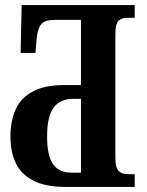

<svg xmlns="http://www.w3.org/2000/svg" viewBox="-20 -734 576 754"><path d="M237 0Q159 0 111 -24.5Q63 -49 42 -93.5Q21 -138 21 -198Q21 -259 41.5 -304.5Q62 -350 109 -375Q156 -400 234 -400H298V-656H195Q156 -656 142 -639Q128 -622 124 -583L119 -526H61L65 -714H509V-664H478Q458 -664 445.5 -652.5Q433 -641 433 -598V-117Q433 -76 445.5 -63Q458 -50 482 -50H509V0ZM259 -56H298V-346H268Q217 -346 191 -312Q165 -278 165 -198Q165 -122 188.5 -89Q212 -56 259 -56Z"/></svg>

Font: Noto Serif ExtraCondensed
Style: Bold
Weight: 700
Width: 2
Designer: Monotype Design Team
Foundry: Monotype Imaging Inc.
Version: Version 2.014; ttfautohint (v1.8.4.7-5d5b)